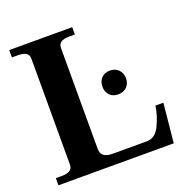

<svg xmlns="http://www.w3.org/2000/svg" viewBox="-126 -817 908 934"><g transform="rotate(-20 328.5 -350.0)"><path d="M20 -37H50Q79 -37 93 -46.5Q107 -56 107 -75V-624Q107 -644 93 -653Q79 -662 50 -662H20V-700H346V-662H316Q260 -662 260 -624V-101Q260 -54 319 -54H498Q541 -54 565 -103.5Q589 -153 596 -203H637L617 0H20ZM385 -377Q385 -404 401.5 -421.5Q418 -439 445 -439Q473 -439 490 -421.5Q507 -404 507 -377Q507 -350 490 -333Q473 -316 445 -316Q418 -316 401.5 -333Q385 -350 385 -377Z"/></g></svg>

Font: Taviraj DemiBold
Style: Regular
Weight: 600
Designer: Katatrad Team
Foundry: CadsonDemak
Version: Version 1.030